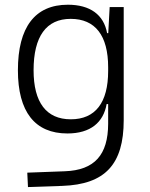

<svg xmlns="http://www.w3.org/2000/svg" viewBox="-20 -547 626 801"><path d="M96.7 233.4 240.2 228.5C418.5 222.2 496.1 138.7 496.1 -45.9V-517.6H437.5L431.6 -408.7H426.8C413.1 -485.8 355.5 -527.3 263.2 -527.3C126 -527.3 54.7 -433.6 54.7 -253.9C54.7 -80.6 125.5 9.8 261.2 9.8C357.9 9.8 411.6 -36.6 424.8 -112.8H431.2V-30.3C430.7 98.1 375.5 163.1 250 167.5L93.8 173.3ZM431.2 -266.1V-251C431.2 -118.7 377.9 -49.3 275.4 -49.3C173.3 -49.3 120.1 -119.6 120.1 -253.9C120.1 -395 172.9 -468.3 274.9 -468.3C377.4 -468.3 431.2 -398.9 431.2 -266.1Z"/></svg>

Font: Cascadia Code PL Light
Style: Regular
Weight: 300
Monospace: yes
Designer: Aaron Bell
Foundry: Saja Typeworks
Version: Version 2404.023